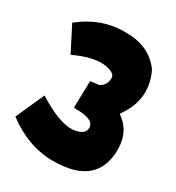

<svg xmlns="http://www.w3.org/2000/svg" viewBox="-170 -803 839 913"><g transform="rotate(30 249.0 -347.0)"><path d="M258.3 -697.8Q383.3 -697.8 448.7 -608.4Q475.6 -555.7 475.6 -496.1Q475.6 -423.3 421.4 -348.6Q499 -295.9 499 -197.3Q499 4.4 258.3 4.4Q122.1 4.4 -1.5 -88.9L68.4 -245.1Q193.8 -166.5 265.1 -171.4Q330.1 -178.7 330.1 -218.8Q330.1 -258.3 253.9 -263.2L218.3 -264.6L222.2 -412.6L269 -418.5Q303.2 -435.5 303.2 -476.6Q303.2 -506.3 238.3 -514.2Q173.8 -519 79.1 -474.6L9.3 -610.8Q125 -702.6 258.3 -697.8Z"/></g></svg>

Font: Lapsus Pro (theguybrush.com)
Style: Bold
Weight: 700
Designer: Jose Roses
Version: Version 1.00 February 9, 2018, initial release